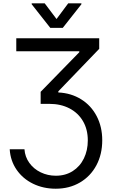

<svg xmlns="http://www.w3.org/2000/svg" viewBox="-20 -940 689 1169"><path d="M320.3 129.9Q378.4 129.9 422.6 101.8Q466.8 73.7 490.7 24.7Q514.6 -24.4 514.6 -85Q514.6 -152.3 485.1 -202.6Q455.6 -252.9 402.6 -280.3Q349.6 -307.6 281.2 -307.6H227.5V-380.9L462.9 -622.1V-627.9H79.1V-707H584V-642.6L335 -383.8V-377Q412.6 -373.5 473.6 -335.7Q534.7 -297.9 568.6 -232.9Q602.5 -168 602.5 -85.9Q602.5 -0.5 566.9 66.4Q531.2 133.3 466.8 171.1Q402.3 209 319.3 209Q243.7 209 181.4 178.7Q119.1 148.4 81.3 93.8Q43.5 39.1 39.1 -31.2H128.9Q132.3 15.6 158.9 52.2Q185.5 88.9 228 109.4Q270.5 129.9 320.3 129.9ZM324.2 -824.2 395.5 -919.9H475.6V-914.1L362.3 -770.5H286.1L172.9 -914.1V-919.9H252Z"/></svg>

Font: Pretendard Std
Style: Regular
Weight: 400
Designer: Base glyphs from Inter by Rasmus Andersson; Hangeul glyphs from Noto Sans CJK(Source Han Sans) by Jang Soo-young and Kan
Foundry: Kil Hyung-jin
Version: Version 1.309